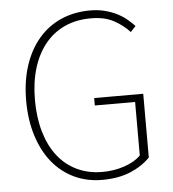

<svg xmlns="http://www.w3.org/2000/svg" viewBox="-53 -788 767 850"><g transform="rotate(-5 330.5 -363.0)"><path d="M368 13Q440 13 493.5 -9.5Q547 -32 581 -68V-351H363V-318H542V-80Q515 -53 469 -37.5Q423 -22 371 -22Q308 -22 257.5 -46.5Q207 -71 172.5 -115.5Q138 -160 119.5 -223.5Q101 -287 101 -365Q101 -443 120 -505.5Q139 -568 175 -612.5Q211 -657 262.5 -680.5Q314 -704 379 -704Q440 -704 481 -681.5Q522 -659 550 -628L573 -653Q559 -668 540.5 -683.5Q522 -699 498.5 -711Q475 -723 445 -731Q415 -739 379 -739Q307 -739 248.5 -713Q190 -687 148.5 -638Q107 -589 84.5 -520Q62 -451 62 -365Q62 -280 84 -210Q106 -140 146 -90.5Q186 -41 242.5 -14Q299 13 368 13Z"/></g></svg>

Font: Spoqa Han Sans Neo Thin
Style: Regular
Weight: 100
Designer: [Spoqa Han Sans Neo] Dong-huui Kim  Younghwa Kang  Yujin Lee  [Noto Sans] Ryoko NISHIZUKA  (kana & ideographs); Paul D. 
Foundry: Spoqa (http://www.spoqa-han-sans.com)
Version: Version 1.100;hotconv 1.0.109;makeotfexe 2.5.65596